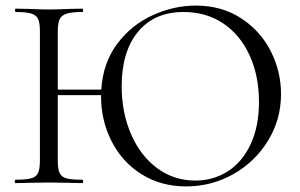

<svg xmlns="http://www.w3.org/2000/svg" viewBox="-20 -656 1076 688"><path d="M987 -319Q987 -228 940.5 -152Q894 -76 816 -32Q738 12 647 12Q557 12 487.5 -31.5Q418 -75 380 -149.5Q342 -224 342 -312V-315H187V-81Q187 -51 193.5 -36.5Q200 -22 218 -17Q236 -12 275 -12Q278 -12 278 -6Q278 0 275 0Q244 0 226 -1L154 -2L85 -1Q66 0 35 0Q33 0 33 -6Q33 -12 35 -12Q73 -12 91.5 -17Q110 -22 116.5 -36.5Q123 -51 123 -81V-544Q123 -574 116.5 -588Q110 -602 92 -607.5Q74 -613 36 -613Q34 -613 34 -619Q34 -625 36 -625L86 -624Q128 -622 154 -622Q183 -622 227 -624L275 -625Q278 -625 278 -619Q278 -613 275 -613Q237 -613 218.5 -607Q200 -601 193.5 -586.5Q187 -572 187 -542V-335H343Q349 -431 400 -499Q451 -567 527 -601.5Q603 -636 682 -636Q773 -636 842.5 -591.5Q912 -547 949.5 -474Q987 -401 987 -319ZM908 -291Q908 -384 874.5 -457.5Q841 -531 780 -572Q719 -613 638 -613Q533 -613 474.5 -542Q416 -471 416 -347Q416 -253 449.5 -175.5Q483 -98 543 -53.5Q603 -9 680 -9Q744 -9 796 -42Q848 -75 878 -139Q908 -203 908 -291Z"/></svg>

Font: Cormorant Garamond
Style: Regular
Weight: 400
Designer: Christian Thalmann (Catharsis Fonts)
Version: Version 3.000